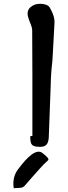

<svg xmlns="http://www.w3.org/2000/svg" viewBox="-20 -759 356 1008"><path d="M190 12Q178 12 174 11Q150 9 144 -5Q138 -19 139 -44Q141 -45 150 -45Q150 -230 150 -368.5Q150 -507 149 -599Q149 -613 142 -630Q138 -638 136 -645Q134 -652 132 -656Q125 -674 125 -688Q125 -714 151 -729Q167 -739 192 -739Q208 -739 222 -734Q236 -729 242 -718Q268 -674 266 -638Q264 -587 260 -526Q258 -495 257 -473Q256 -451 255 -439Q247 -373 246 -306L236 -36Q234 -10 223.5 1Q213 12 190 12ZM52 229Q44 175 71 135Q159 14 201 43Q241 73 233 82Q210 102 190 125L149 171Q135 188 108 218Q98 226 93 226Q85 228 52 229Z"/></svg>

Font: Mansalva
Style: Regular
Weight: 400
Designer: Carolina Short
Foundry: Carolina Short
Version: Version 2.112; ttfautohint (v1.8.4.7-5d5b)